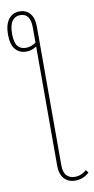

<svg xmlns="http://www.w3.org/2000/svg" viewBox="-137 -779 497 1017"><g transform="rotate(-10 111.5 -270.0)"><path d="M258 167Q226 197 182 197Q146 197 123.5 173Q101 149 101 102V-539Q76 -521 46 -521Q9 -521 -13 -547Q-35 -573 -35 -626Q-35 -680 -13 -708.5Q9 -737 46 -737Q82 -737 102.5 -712Q123 -687 123 -643V103Q123 142 139.5 159.5Q156 177 183 177Q219 177 246 152ZM101 -559V-642Q101 -717 46 -717Q18 -717 2.5 -695Q-13 -673 -13 -627Q-13 -580 2.5 -560.5Q18 -541 47 -541Q74 -541 101 -559Z"/></g></svg>

Font: Fira Sans Extra Condensed Thin
Style: Regular
Weight: 250
Width: 1
Designer: Carrois Corporate & Edenspiekermann AG
Foundry: Carrois Corporate GbR & Edenspiekermann AG
Version: Version 4.203